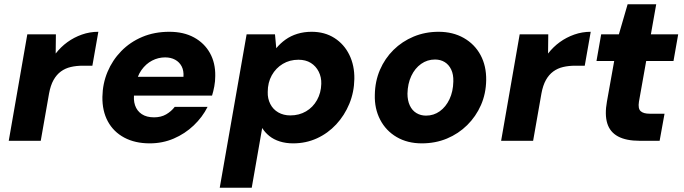

<svg xmlns="http://www.w3.org/2000/svg" viewBox="-20 -660 3204 900"><path d="M21 0 108 -499H242L241 -409Q265 -440 296 -462.5Q327 -485 364 -498Q401 -511 441 -511L413 -352H368Q338 -352 312 -346Q286 -340 265.5 -325Q245 -310 231 -285Q217 -260 210 -222L171 0Z M682 12Q613 12 562.5 -15Q512 -42 485.5 -91Q459 -140 460 -206Q461 -268 484 -323Q507 -378 548.5 -420.5Q590 -463 647 -487Q704 -511 774 -511Q841 -511 889.5 -484.5Q938 -458 964 -411.5Q990 -365 989 -304Q989 -279 984.5 -255Q980 -231 974 -212H565L581 -300H840Q842 -329 831.5 -349Q821 -369 801 -380Q781 -391 754 -391Q722 -391 693 -376Q664 -361 643 -331.5Q622 -302 615 -257L610 -227Q604 -193 613 -166.5Q622 -140 644.5 -125Q667 -110 702 -110Q735 -110 759 -124Q783 -138 799 -159H953Q929 -111 888 -72Q847 -33 794.5 -10.5Q742 12 682 12Z M1010 220 1136 -499H1269L1275 -434Q1294 -457 1318.5 -474.5Q1343 -492 1374 -501.5Q1405 -511 1441 -511Q1502 -511 1547.5 -482Q1593 -453 1617.5 -403Q1642 -353 1641 -290Q1640 -228 1617.5 -173.5Q1595 -119 1556 -77Q1517 -35 1465.5 -11.5Q1414 12 1354 12Q1320 12 1291.5 3Q1263 -6 1242.5 -22.5Q1222 -39 1209 -60L1160 220ZM1341 -119Q1382 -119 1414.5 -138Q1447 -157 1466 -191Q1485 -225 1486 -267Q1487 -298 1474 -324Q1461 -350 1437 -365Q1413 -380 1379 -380Q1338 -380 1305.5 -360.5Q1273 -341 1254 -307Q1235 -273 1235 -229Q1234 -198 1247 -172.5Q1260 -147 1284.5 -133Q1309 -119 1341 -119Z M1957 12Q1890 12 1839.5 -17.5Q1789 -47 1762 -99Q1735 -151 1737 -216Q1738 -279 1761 -332.5Q1784 -386 1824.5 -426Q1865 -466 1919 -488.5Q1973 -511 2036 -511Q2103 -511 2154 -482Q2205 -453 2232.5 -402Q2260 -351 2259 -284Q2258 -221 2234.5 -167.5Q2211 -114 2170 -73.5Q2129 -33 2075 -10.5Q2021 12 1957 12ZM1977 -118Q2013 -118 2041.5 -138.5Q2070 -159 2087 -195Q2104 -231 2105 -278Q2106 -311 2095 -334Q2084 -357 2064.5 -369Q2045 -381 2019 -381Q1983 -381 1954 -360.5Q1925 -340 1908 -304Q1891 -268 1890 -221Q1890 -189 1901 -165.5Q1912 -142 1932 -130Q1952 -118 1977 -118Z M2329 0 2416 -499H2550L2549 -409Q2573 -440 2604 -462.5Q2635 -485 2672 -498Q2709 -511 2749 -511L2721 -352H2676Q2646 -352 2620 -346Q2594 -340 2573.5 -325Q2553 -310 2539 -285Q2525 -260 2518 -222L2479 0Z M2979 0Q2915 0 2877 -20.5Q2839 -41 2826.5 -82Q2814 -123 2825 -184L2859 -374H2776L2798 -499H2881L2922 -640H3056L3031 -499H3159L3137 -374H3009L2975 -183Q2970 -151 2983 -139Q2996 -127 3025 -127H3095L3072 0Z"/></svg>

Font: DM Sans 20pt Black
Style: Italic
Weight: 900
Italic angle: -10°
Version: Version 4.004;gftools[0.9.30]